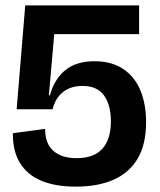

<svg xmlns="http://www.w3.org/2000/svg" viewBox="-20 -681 596 715"><path d="M263 14Q185 14 132.5 -8.5Q80 -31 53.5 -75.5Q27 -120 28 -185L148 -201Q148 -146 179 -119Q210 -92 265 -92Q330 -92 361.5 -127.5Q393 -163 393 -229Q393 -258 387 -282Q381 -306 368.5 -324Q356 -342 336 -351.5Q316 -361 287 -361Q262 -361 242 -353.5Q222 -346 208.5 -333Q195 -320 187 -304.5Q179 -289 176 -274H42L74 -661H498V-554H182L162 -326H166Q182 -386 223 -419.5Q264 -453 332 -453Q396 -453 439 -424Q482 -395 503 -344Q524 -293 524 -226Q524 -144 493 -91Q462 -38 403.5 -12Q345 14 263 14Z"/></svg>

Font: Bricolage Grotesque 96pt ExtraBold 96pt SemiBold
Style: Regular
Weight: 600
Version: Version 1.001;gftools[0.9.33.dev8+g029e19f]